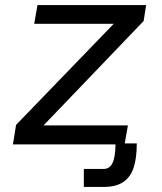

<svg xmlns="http://www.w3.org/2000/svg" viewBox="-20 -570 640 758"><path d="M43.5 -77 429 -476H115L128 -550H557L547 -487L152 -75H485L472.5 -4H520Q520 54.5 507.5 92.2Q495 130 465.8 149.2Q436.5 168.5 386 168H311V97H389Q413 97 424.2 73.5Q435.5 50 436 0H31Z"/></svg>

Font: JuliaMono
Style: Italic
Weight: 400
Italic angle: -9°
Monospace: yes
Designer: cormullion
Foundry: corm
Version: Version 0.057; ttfautohint (v1.8.4)